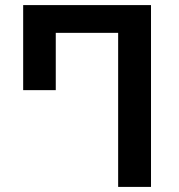

<svg xmlns="http://www.w3.org/2000/svg" viewBox="-20 -734 703 754"><path d="M444 0H573V-714H71V-380H199V-605H444Z"/></svg>

Font: Noto Sans Georgian SemiBold
Style: Regular
Weight: 600
Designer: Monotype Design Team, Akaki Razmadze
Foundry: Google LLC
Version: Version 2.005